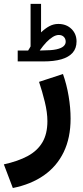

<svg xmlns="http://www.w3.org/2000/svg" viewBox="-42 -691 420 977"><path d="M178.9 -434.5 160.1 -434Q177.5 -458.8 194.3 -476.4Q211.2 -493.9 227.1 -503.4Q243 -513 257 -513Q273.4 -513 282.8 -503.4Q292.3 -493.9 292.3 -478.5Q292.3 -465.4 281 -455.4Q269.8 -445.4 244.8 -439.9Q219.7 -434.5 178.9 -434.5ZM101.2 -434H48.1V-378.5H179.4Q233.1 -378.5 270.5 -389.3Q308 -400.2 327.8 -422.8Q347.5 -445.4 347.5 -480Q347.5 -518.4 321.6 -543.8Q295.6 -569.2 254.6 -569.2Q230.2 -569.2 208.7 -557.5Q187.2 -545.8 166.9 -526.2V-671.3H113.6V-454.8Q111.1 -449.9 107.8 -444.7Q104.4 -439.5 101.2 -434ZM23.3 265.7Q115.6 247.3 181.4 201.3Q247.1 155.4 282.2 82.9Q317.2 10.4 317.2 -87.2Q317.2 -142.5 307.2 -201.9Q297.3 -261.3 278.4 -314.4L156.7 -274.5Q172.8 -226.5 186 -172.7Q199.2 -118.8 199.2 -74.5Q199.2 -10.1 173.9 33Q148.6 76.1 99.2 102.9Q49.8 129.6 -22.4 145.4Z"/></svg>

Font: Vazirmatn RD NL
Style: Regular
Weight: 400
Designer: Saber Rastikerdar
Foundry: Saber Rastikerdar
Version: Version 32.101